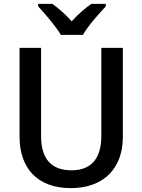

<svg xmlns="http://www.w3.org/2000/svg" viewBox="-20 -961 735 991"><path d="M526 -941H452C419 -919 383 -887 350 -851C318 -887 283 -918 250 -941H177V-928C212 -890 268 -826 294 -781H408C433 -826 491 -891 526 -928ZM614 -714H503V-260C503 -151 458 -82 349 -82C244 -82 192 -142 192 -259V-714H81V-254C81 -95 172 10 345 10C526 10 614 -104 614 -252Z"/></svg>

Font: Noto Sans Thai Medium
Style: Regular
Weight: 500
Designer: Monotype Design Team
Foundry: Monotype Imaging Inc.
Version: Version 1.901